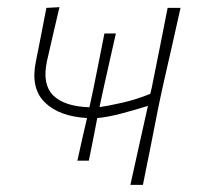

<svg xmlns="http://www.w3.org/2000/svg" viewBox="-20 -516 564 536"><path d="M196 -67.5Q203 -99.5 209.8 -129.5Q216.5 -159.5 223 -186.5Q144.5 -191 104.5 -230.8Q64.5 -270.5 80.5 -346Q87.5 -381.5 94.8 -418.2Q102 -455 109.5 -494L146 -496Q137 -457.5 128.2 -419.8Q119.5 -382 111 -345Q97.5 -281 128.2 -250Q159 -219 229.5 -216.5Q230.5 -219.5 231 -223L240.5 -267Q247.5 -301 255.2 -340.2Q263 -379.5 271.5 -422.5H303.5Q294 -381 285 -340.8Q276 -300.5 268.5 -267L259 -223Q258.5 -220 258 -217Q280.5 -220 321 -229.2Q361.5 -238.5 399.5 -254L403.5 -270.5Q416 -332.5 426.5 -385.2Q437 -438 448 -494H484Q471.5 -437.5 459.5 -384.8Q447.5 -332 433.5 -270.5L423 -221Q411 -160.5 400.8 -108.5Q390.5 -56.5 379 0H344Q355.5 -52.5 368.8 -112Q382 -171.5 393 -220.5Q362 -210.5 320.5 -199.5Q279 -188.5 251.5 -186.5Q246.5 -159.5 240.5 -129.5Q234.5 -99.5 228 -67.5Z"/></svg>

Font: Commissioner Loud Thin
Style: Italic
Weight: 100
Italic angle: -12°
Designer: Kostas Bartsokas
Foundry: Kostas Bartsokas
Version: Version 1.000; ttfautohint (v1.8.3)